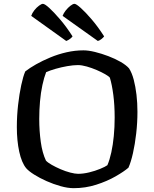

<svg xmlns="http://www.w3.org/2000/svg" viewBox="-20 -983 806 1003"><path d="M365 0Q334 0 296.5 -10.5Q259 -21 223 -37Q187 -53 158.5 -71Q130 -89 117 -104Q93 -133 80.5 -190.5Q68 -248 68 -319Q68 -378 74.5 -435Q81 -492 91 -538.5Q101 -585 112 -610Q135 -628 168.5 -647Q202 -666 243 -683Q284 -700 328 -710Q372 -720 416 -720Q442 -720 476.5 -711.5Q511 -703 546.5 -689.5Q582 -676 610.5 -659.5Q639 -643 654 -626Q669 -603 678.5 -567Q688 -531 693 -488Q698 -445 698 -399Q698 -342 691.5 -285.5Q685 -229 674.5 -182.5Q664 -136 651 -107Q628 -87 583.5 -61.5Q539 -36 482.5 -18Q426 0 365 0ZM388 -75Q415 -75 446 -82.5Q477 -90 503.5 -101Q530 -112 541 -120Q553 -148 561.5 -187Q570 -226 574.5 -272.5Q579 -319 579 -369Q579 -433 572 -487Q565 -541 554 -577Q549 -584 530 -595Q511 -606 485.5 -617Q460 -628 433.5 -635.5Q407 -643 387 -643Q363 -643 331.5 -637.5Q300 -632 270.5 -623.5Q241 -615 221 -606Q210 -578 201.5 -538.5Q193 -499 189 -453.5Q185 -408 185 -361Q185 -300 193 -242Q201 -184 220 -144Q229 -134 250 -122Q271 -110 296.5 -99Q322 -88 347 -81.5Q372 -75 388 -75ZM326 -769 143 -900Q148 -915 159.5 -929.5Q171 -944 184 -953.5Q197 -963 204 -963Q214 -963 238 -941Q262 -919 294.5 -881Q327 -843 359 -793Q355 -787 346 -780Q337 -773 326 -769ZM491 -769 307 -900Q312 -914 323.5 -928.5Q335 -943 348 -953Q361 -963 369 -963Q378 -963 402.5 -941Q427 -919 459.5 -881Q492 -843 524 -793Q520 -787 510 -779Q500 -771 491 -769Z"/></svg>

Font: Texturina Medium
Style: Regular
Weight: 500
Designer: Guillermo Torres Carreño
Foundry: Omnibus-Type
Version: Version 1.003